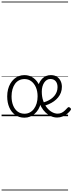

<svg xmlns="http://www.w3.org/2000/svg" viewBox="-20 -1468 917 2426"><path d="M289 19Q222 19 173 -15.5Q124 -50 97.5 -110.5Q71 -171 71 -250Q71 -298 81.5 -339Q92 -380 111.5 -413Q131 -446 158 -470Q185 -494 218 -506.5Q251 -519 289 -519Q352 -519 400.5 -484.5Q449 -450 477 -389Q505 -328 505 -250Q505 -203 495 -162Q485 -121 465.5 -88Q446 -55 419 -31Q392 -7 359 6Q326 19 289 19ZM290 -31Q326 -31 356.5 -47Q387 -63 409 -92.5Q431 -122 443 -162Q455 -202 455 -250Q455 -315 434 -364Q413 -413 376 -441Q339 -469 290 -469Q252 -469 221.5 -453.5Q191 -438 170 -409Q149 -380 137.5 -339.5Q126 -299 126 -250Q126 -185 146 -135.5Q166 -86 202.5 -58.5Q239 -31 290 -31ZM702 17Q662 17 625 0.5Q588 -16 556.5 -45.5Q525 -75 502 -116Q479 -157 466 -206Q453 -255 453 -310Q453 -345 461 -377Q469 -409 484 -435Q499 -461 519.5 -480Q540 -499 566 -509Q592 -519 621 -519Q669 -519 699.5 -498.5Q730 -478 746 -444.5Q762 -411 762 -371Q762 -332 749.5 -298.5Q737 -265 714.5 -237.5Q692 -210 662 -188.5Q632 -167 597 -152Q562 -137 525 -127L511 -170Q540 -176 568.5 -187.5Q597 -199 622 -216Q647 -233 666 -255.5Q685 -278 696 -306Q707 -334 707 -367Q707 -415 683 -442.5Q659 -470 616 -470Q592 -470 572.5 -458Q553 -446 538.5 -424.5Q524 -403 516 -374Q508 -345 508 -310Q508 -246 526 -194.5Q544 -143 573.5 -106.5Q603 -70 638.5 -51Q674 -32 708 -32Q738 -32 761 -44Q784 -56 801.5 -73.5Q819 -91 833 -106Q841 -115 849 -114.5Q857 -114 865 -107Q873 -101 876 -93.5Q879 -86 873 -77Q857 -53 830.5 -31.5Q804 -10 771.5 3.5Q739 17 702 17ZM0 928H840V938H0ZM0 -20H840V0H0ZM0 -505H840V-500H0ZM0 -1448H840V-1438H0Z"/></svg>

Font: Playwrite ID Guides
Style: Regular
Weight: 400
Designer: Veronika Burian, José Scaglione
Foundry: TypeTogether
Version: Version 1.003